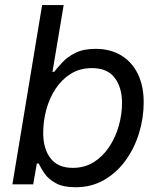

<svg xmlns="http://www.w3.org/2000/svg" viewBox="-20 -748 647 779"><path d="M286.6 11.7Q235.8 11.7 206.1 -4.9Q176.3 -21.5 160.9 -43.9Q145.5 -66.4 137.2 -84.5H129.4L114.7 0H30.3L150.9 -727.5H238.3L192.9 -456.5H199.7Q213.4 -473.6 233.6 -495.6Q253.9 -517.6 286.4 -533.7Q318.8 -549.8 367.7 -549.8Q427.7 -549.8 471.4 -523.4Q515.1 -497.1 539.1 -448.5Q563 -399.9 563 -332.5Q563 -269.5 544.2 -208Q525.4 -146.5 489.7 -97.2Q454.1 -47.9 402.8 -18.1Q351.6 11.7 286.6 11.7ZM274.9 -66.9Q323.7 -66.9 360.8 -90.3Q397.9 -113.8 423.6 -152.8Q449.2 -191.9 462.2 -238.3Q475.1 -284.7 475.1 -330.1Q475.1 -393.1 445.3 -432.4Q415.5 -471.7 353 -471.7Q304.2 -471.7 267.1 -448.5Q230 -425.3 205.1 -387.2Q180.2 -349.1 167.7 -302.5Q155.3 -255.9 155.3 -209Q155.3 -144 185.3 -105.5Q215.3 -66.9 274.9 -66.9Z"/></svg>

Font: Inter 16pt
Style: Italic
Weight: 400
Italic angle: -9.3988°
Version: Version 4.001;git-66647c0bb